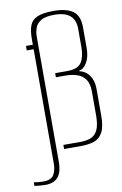

<svg xmlns="http://www.w3.org/2000/svg" viewBox="-123 -681 558 879"><g transform="rotate(-10 156.0 -242.0)"><path d="M15 147Q4 147 -11.5 145.5Q-27 144 -35 143V126Q-31 127 -28 127Q-25 127 -21 128Q-16 129 -8.5 129.5Q-1 130 9 130Q46 130 58 109Q70 88 70 59V-474H38V-495H70V-522Q70 -560 79 -584Q88 -608 114 -619.5Q140 -631 190 -631Q249 -631 279.5 -609.5Q310 -588 310 -533V-438Q310 -396 294.5 -370Q279 -344 259 -342V-338Q274 -336 288.5 -325Q303 -314 312.5 -294Q322 -274 322 -244V-121Q322 -69 307.5 -43Q293 -17 267.5 -8.5Q242 0 207 0H128V-19H207Q235 -19 255.5 -27Q276 -35 287.5 -58Q299 -81 299 -127V-239Q299 -275 284 -295Q269 -315 245 -322.5Q221 -330 193 -330H148V-349H204Q254 -349 270.5 -375Q287 -401 287 -445V-531Q287 -572 263 -592.5Q239 -613 190 -613Q147 -613 126.5 -599.5Q106 -586 100 -566.5Q94 -547 94 -528V55Q94 77 89.5 94Q85 111 75.5 123Q66 135 51 141Q36 147 15 147Z"/></g></svg>

Font: Alumni Sans Thin Thin
Style: Regular
Weight: 250
Version: Version 1.018